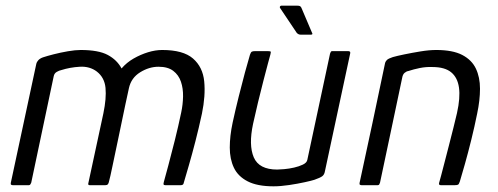

<svg xmlns="http://www.w3.org/2000/svg" viewBox="-20 -652 1754 676"><path d="M538 -417Q505 -417 473.5 -397.5Q442 -378 434 -342L421 -282Q409 -223 397 -167Q385 -111 376.5 -69.5Q368 -28 363 -10Q362 -6 359.5 -3Q357 0 351 0H296Q289 0 291 -7L344 -253Q355 -306 351.5 -342.5Q348 -379 321 -400Q296 -419 261 -417Q226 -415 195 -405Q189 -404 180 -399Q171 -394 169 -383L90 -9Q89 -6 87 -3Q85 0 82 0H25Q22 0 19.5 -1.5Q17 -3 18 -8L108 -428Q109 -433 114.5 -439.5Q120 -446 131 -450Q146 -455 169.5 -461Q193 -467 219 -471.5Q245 -476 264 -476Q327 -476 359.5 -458.5Q392 -441 408 -411Q426 -432 450.5 -446Q475 -460 501 -468Q527 -476 551 -476Q625 -476 659.5 -446Q694 -416 699 -365.5Q704 -315 691 -252Q680 -201 668 -154.5Q656 -108 645 -70Q634 -32 626 -5Q624 0 616 0H562Q557 0 556 -2.5Q555 -5 557 -12Q562 -30 572.5 -69Q583 -108 595.5 -158Q608 -208 618 -256Q624 -284 624.5 -312.5Q625 -341 617 -364.5Q609 -388 590 -402.5Q571 -417 538 -417Z M943 4Q886 4 852 -13.5Q818 -31 803.5 -61.5Q789 -92 789 -132.5Q789 -173 799 -220Q809 -266 820.5 -312Q832 -358 842.5 -397Q853 -436 860 -459Q863 -468 866.5 -470Q870 -472 878 -472H921Q929 -472 932 -471Q935 -470 932 -460Q930 -454 923.5 -429Q917 -404 907.5 -368Q898 -332 888.5 -292Q879 -252 871 -216Q855 -141 873.5 -98Q892 -55 956 -55Q964 -55 981 -56.5Q998 -58 1015.5 -62Q1033 -66 1046.5 -72.5Q1060 -79 1062 -89L1142 -463Q1143 -466 1144.5 -469Q1146 -472 1149 -472H1206Q1209 -472 1211.5 -470.5Q1214 -469 1213 -464L1124 -49Q1122 -37 1114.5 -31.5Q1107 -26 1087 -19Q1078 -16 1053 -10.5Q1028 -5 998 -0.5Q968 4 943 4ZM1038 -530Q1031 -530 1025 -536L966 -624Q964 -627 966 -629.5Q968 -632 970 -632H1027Q1033 -632 1036 -630.5Q1039 -629 1041 -625L1078 -538Q1083 -530 1075 -530Z M1253 0Q1250 0 1247.5 -1.5Q1245 -3 1246 -8Q1269 -114 1291.5 -219.5Q1314 -325 1336 -431Q1338 -437 1343 -441.5Q1348 -446 1363 -451Q1377 -455 1403.5 -460.5Q1430 -466 1460.5 -471Q1491 -476 1516 -476Q1574 -476 1607.5 -458.5Q1641 -441 1655.5 -410.5Q1670 -380 1670 -339.5Q1670 -299 1660 -252Q1651 -207 1639.5 -160.5Q1628 -114 1617 -75Q1606 -36 1599 -13Q1596 -4 1593 -2Q1590 0 1581 0H1532Q1524 0 1526 -8Q1528 -14 1533 -33.5Q1538 -53 1545.5 -81.5Q1553 -110 1561 -141.5Q1569 -173 1576.5 -202.5Q1584 -232 1589 -254Q1601 -308 1596 -343.5Q1591 -379 1568.5 -397.5Q1546 -416 1503 -416Q1480 -417 1458 -412.5Q1436 -408 1418 -402Q1411 -401 1404.5 -395.5Q1398 -390 1396 -378Q1377 -288 1357.5 -195.5Q1338 -103 1318 -9Q1317 -6 1315.5 -3Q1314 0 1310 0Z"/></svg>

Font: Glory
Style: Italic
Weight: 400
Italic angle: -12°
Designer: Robert Leuschke
Foundry: Robert Leuschke
Version: Version 1.011